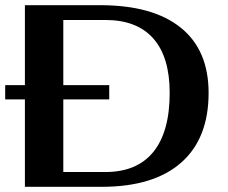

<svg xmlns="http://www.w3.org/2000/svg" viewBox="-22 -720 878 740"><path d="M782 -362Q782 -186 676 -93Q570 0 370 0H74V-337H-2V-392H74V-700H364Q567 -700 674.5 -613.5Q782 -527 782 -362ZM632 -362Q632 -500 569 -571.5Q506 -643 384 -643H222V-392H399V-337H222V-57H384Q506 -57 569 -134.5Q632 -212 632 -362Z"/></svg>

Font: Fahkwang SemiBold
Style: Regular
Weight: 600
Designer: Suppakit Chalermlarp | Katatrad Co.,Ltd.
Foundry: Cadson Demak Co.,Ltd.
Version: Version 1.000; ttfautohint (v1.6)